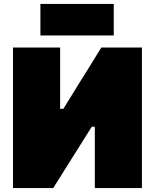

<svg xmlns="http://www.w3.org/2000/svg" viewBox="-20 -954 786 974"><path d="M46 0V-713H285V-402H301.5L374 -519.5Q403 -566 431.8 -612.2Q460.5 -658.5 494 -713H700V0H461V-311H445.5L371 -192.5Q337 -138.5 307.8 -92Q278.5 -45.5 250 0ZM185 -774V-934H557V-774Z"/></svg>

Font: Commissioner Black
Style: Regular
Weight: 900
Designer: Kostas Bartsokas
Foundry: Kostas Bartsokas
Version: Version 1.000; ttfautohint (v1.8.3)